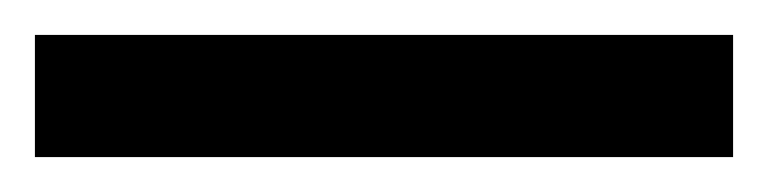

<svg xmlns="http://www.w3.org/2000/svg" viewBox="-20 -90 440 110"><path d="M0 0H400V-70H0ZM0 0Q0 0 0 0Q0 0 0 0Q0 0 0 0Q0 0 0 0Q0 0 0 0Q0 0 0 0H400Q400 0 400 0Q400 0 400 0Q400 0 400 0Q400 0 400 0Q400 0 400 0Q400 0 400 0ZM0 -70Q0 -70 0 -70Q0 -70 0 -70Q0 -70 0 -70Q0 -70 0 -70Q0 -70 0 -70Q0 -70 0 -70H400Q400 -70 400 -70Q400 -70 400 -70Q400 -70 400 -70Q400 -70 400 -70Q400 -70 400 -70Q400 -70 400 -70Z"/></svg>

Font: Wavefont
Style: Regular
Weight: 400
Monospace: yes
Version: Version 3.003